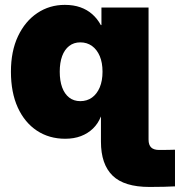

<svg xmlns="http://www.w3.org/2000/svg" viewBox="-20 -553 731 780"><path d="M587.4 206.5Q484.4 206.5 437.3 160.4Q390.1 114.3 390.1 22.5V-97.2H583.5V14.2Q583.5 35.6 594 45.9Q604.5 56.2 626.5 56.2Q647.5 56.2 664.1 55.9Q680.7 55.7 690.9 55.2V204.1Q673.3 205.1 646.2 205.8Q619.1 206.5 587.4 206.5ZM245.1 10.7Q179.7 10.7 129.9 -22.2Q80.1 -55.2 52.2 -116.2Q24.4 -177.2 24.4 -261.7Q24.4 -345.2 53.2 -406Q82 -466.8 131.6 -500Q181.2 -533.2 243.2 -533.2Q278.8 -533.2 306.4 -523.4Q334 -513.7 354.7 -495.4Q375.5 -477.1 389.6 -451.2H392.1V-522.5H583.5V0H392.1V-79.1H389.6Q378.4 -50.8 357.7 -30.8Q336.9 -10.7 308.6 0Q280.3 10.7 245.1 10.7ZM306.2 -142.1Q333.5 -142.1 353.8 -156.7Q374 -171.4 385.3 -198.2Q396.5 -225.1 396.5 -261.7Q396.5 -298.3 385.3 -325Q374 -351.6 353.8 -366.2Q333.5 -380.9 306.2 -380.9Q279.8 -380.9 261 -366.2Q242.2 -351.6 232.4 -325Q222.7 -298.3 222.7 -261.7Q222.7 -225.1 232.4 -198.2Q242.2 -171.4 261 -156.7Q279.8 -142.1 306.2 -142.1Z"/></svg>

Font: Inter 28pt Black
Style: Regular
Weight: 900
Designer: Rasmus Andersson
Foundry: rsms
Version: Version 4.001;git-66647c0bb